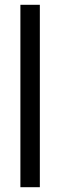

<svg xmlns="http://www.w3.org/2000/svg" viewBox="-20 -780 250 800"><path d="M65 0V-760H146V0Z"/></svg>

Font: Noto Sans UI Cond
Style: Regular
Weight: 400
Width: 3
Designer: Monotype Design Team
Foundry: Monotype Imaging Inc.
Version: Version 1.001